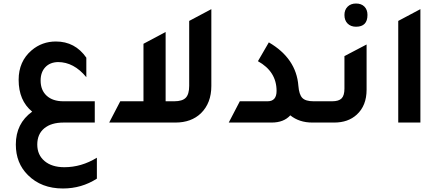

<svg xmlns="http://www.w3.org/2000/svg" viewBox="-20 -697 2501 1092"><path d="M531 319Q444 375 338 375Q215 375 139 299Q70 231 70 125Q70 5 163 -62Q86 -125 86 -243Q86 -348 160 -411Q219 -461 298 -461Q407 -461 471 -369V-258Q400 -344 310 -344Q264 -343 237.5 -314.5Q211 -286 211 -239Q211 -184 245.5 -152.5Q280 -121 340 -121H519V0H342Q271 0 231.5 33Q192 66 192 125Q192 184 233.5 219Q275 254 346 254Q443 254 531 200Z M1056 -578 1182 -645V-208Q1182 -111 1123 -53Q1068 0 978 0H601L664 -121H796V-448L922 -515V-121H971Q1017 -121 1036.5 -141Q1056 -161 1056 -209Z M1281 0 1344 -121H1502Q1553 -121 1553 -180Q1553 -290 1447 -349L1509 -456Q1665 -365 1677 -209Q1681 -159 1699.5 -140Q1718 -121 1763 -121H1839V0H1756Q1682 0 1631 -41Q1594 0 1525 0Z M2005 -545Q1975 -545 1957 -563Q1939 -581 1939 -612Q1939 -641 1957 -659Q1975 -677 2005 -677Q2035 -677 2052.5 -659.5Q2070 -642 2070 -612Q2070 -545 2005 -545ZM1779 0V-121H1869Q1907 -121 1923 -137.5Q1939 -154 1939 -193V-378L2065 -444V-187Q2065 -96 2009 -45Q1960 0 1881 0Z M2245 0V-578L2371 -645V0Z"/></svg>

Font: Space Grotesk
Style: Bold
Weight: 700
Designer: Florian Karsten
Foundry: Florian Karsten
Version: Version 2.000